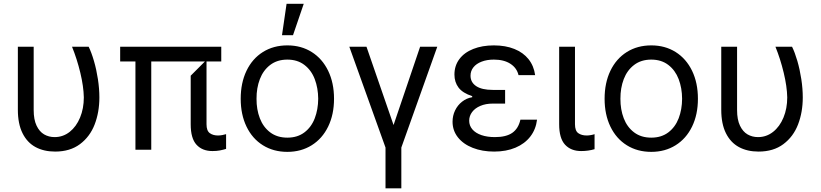

<svg xmlns="http://www.w3.org/2000/svg" viewBox="-20 -793 4347 1017"><path d="M74.6 -545.5H158.4V-210.2Q158.4 -159.4 173.7 -127.5Q188.9 -95.5 213.8 -81.1Q238.6 -66.8 269.2 -66.8Q313.9 -66.8 349.1 -94.5Q384.2 -122.2 404.1 -170.3Q424 -218.4 424 -277Q422.9 -334.9 405.4 -407.8Q387.8 -480.8 361.5 -545.5H449.6Q464.5 -515.3 477.6 -470.2Q490.8 -425.1 498.6 -374.1Q506.4 -323.2 506.4 -277Q506.4 -198.9 481.4 -133.9Q456.3 -68.9 403.6 -29.5Q350.9 9.9 272 9.9Q212.4 9.9 168.1 -14Q123.9 -38 99.3 -87.5Q74.6 -137.1 74.6 -211.6Z M697.4 0V-467.3H616.5V-545.5H1152V-467.3H1073.9V-134.9Q1073.9 -100.5 1091.1 -87.9Q1108.3 -75.3 1134.9 -75.3Q1145.6 -75.3 1157.7 -77.6Q1169.7 -79.9 1177.6 -82.4V-4.3Q1161.2 0.7 1144.4 3.9Q1127.5 7.1 1105.1 7.1Q1051.5 7.1 1020.8 -26.5Q990.1 -60 990.1 -134.9V-392L1065.3 -467.3H781.2V0Z M1255 -269.9Q1255 -354 1285.7 -418.1Q1316.4 -482.2 1372.5 -517.4Q1428.6 -552.6 1502.1 -552.6Q1575.3 -552.6 1631.2 -517.4Q1687.1 -482.2 1718.2 -418.1Q1749.3 -354 1749.3 -269.9Q1749.3 -186.4 1718.2 -122.5Q1687.1 -58.6 1631 -23.6Q1574.9 11.4 1502.1 11.4Q1428.6 11.4 1372.5 -23.6Q1316.4 -58.6 1285.7 -122.5Q1255 -186.4 1255 -269.9ZM1665.5 -269.9Q1665.1 -326.7 1647.2 -373.8Q1629.3 -420.8 1592.5 -449Q1555.8 -477.3 1502.1 -477.3Q1448.2 -477.3 1411.2 -449Q1374.3 -420.8 1356.4 -373.8Q1338.4 -326.7 1338.8 -269.9Q1338.4 -213.1 1356.4 -166.4Q1374.3 -119.7 1411.2 -91.8Q1448.2 -63.9 1502.1 -63.9Q1555.8 -63.9 1592.5 -91.8Q1629.3 -119.7 1647.2 -166.4Q1665.1 -213.1 1665.5 -269.9ZM1532 -606.5H1473.7L1497.9 -772.7H1588.8Z M2022 -11.4 1830.3 -545.5H1921.2L2064.6 -130.7L2205.3 -545.5H2296.2L2105.8 -11.4V204.5H2022Z M2655.5 -316.8V-244.3H2590.2Q2552.9 -244.3 2524.5 -232.2Q2496.1 -220.2 2480.6 -199.4Q2465.2 -178.6 2465.2 -153.8Q2465.2 -127.5 2482.1 -107.8Q2498.9 -88.1 2529.8 -77.4Q2560.7 -66.8 2601.6 -66.8Q2660.9 -66.8 2693.4 -89.3Q2725.9 -111.9 2736.5 -159.1H2824.6Q2818.5 -108 2789.1 -69.8Q2759.6 -31.6 2710.4 -10.8Q2661.2 9.9 2597.3 9.9Q2534.4 9.9 2484.2 -9.8Q2433.9 -29.5 2405.5 -65.5Q2377.1 -101.6 2377.1 -148.1Q2377.1 -180 2390.4 -207.9Q2403.8 -235.8 2427.6 -254.4Q2451.3 -273.1 2481.2 -278.1V-283.7Q2430.8 -300.1 2408.9 -329Q2387.1 -358 2387.1 -398.1Q2387.1 -445 2413.2 -479.9Q2439.3 -514.9 2486.7 -533.7Q2534.1 -552.6 2595.9 -552.6Q2657.7 -552.6 2704.5 -533.7Q2751.4 -514.9 2779.7 -479.4Q2807.9 -443.9 2814.6 -394.9H2726.6Q2717.7 -432.9 2683.6 -455.1Q2649.5 -477.3 2595.9 -477.3Q2558.9 -477.3 2530.9 -466.4Q2502.8 -455.6 2487.6 -436.4Q2472.3 -417.3 2472.3 -392Q2472.3 -356.9 2502.3 -336.8Q2532.3 -316.8 2590.2 -316.8Z M2941.8 -545.5H3025.6V-134.9Q3025.6 -100.1 3043 -87.7Q3060.4 -75.3 3088.1 -75.3Q3098 -75.3 3110.6 -77.6Q3123.2 -79.9 3129.3 -82.4V-2.8Q3096.2 7.1 3058.2 7.1Q3004.3 7.1 2973 -26.6Q2941.8 -60.4 2941.8 -134.9Z M3182.5 -269.9Q3182.5 -354 3213.2 -418.1Q3244 -482.2 3300.1 -517.4Q3356.2 -552.6 3429.7 -552.6Q3502.8 -552.6 3558.8 -517.4Q3614.7 -482.2 3645.8 -418.1Q3676.8 -354 3676.8 -269.9Q3676.8 -186.4 3645.8 -122.5Q3614.7 -58.6 3558.6 -23.6Q3502.5 11.4 3429.7 11.4Q3356.2 11.4 3300.1 -23.6Q3244 -58.6 3213.2 -122.5Q3182.5 -186.4 3182.5 -269.9ZM3593 -269.9Q3592.7 -326.7 3574.8 -373.8Q3556.8 -420.8 3520.1 -449Q3483.3 -477.3 3429.7 -477.3Q3375.7 -477.3 3338.8 -449Q3301.8 -420.8 3283.9 -373.8Q3266 -326.7 3266.3 -269.9Q3266 -213.1 3283.9 -166.4Q3301.8 -119.7 3338.8 -91.8Q3375.7 -63.9 3429.7 -63.9Q3483.3 -63.9 3520.1 -91.8Q3556.8 -119.7 3574.8 -166.4Q3592.7 -213.1 3593 -269.9Z M3800.4 -545.5H3884.2V-210.2Q3884.2 -159.4 3899.5 -127.5Q3914.8 -95.5 3939.6 -81.1Q3964.5 -66.8 3995 -66.8Q4039.8 -66.8 4074.9 -94.5Q4110.1 -122.2 4130 -170.3Q4149.9 -218.4 4149.9 -277Q4148.8 -334.9 4131.2 -407.8Q4113.6 -480.8 4087.4 -545.5H4175.4Q4190.3 -515.3 4203.5 -470.2Q4216.6 -425.1 4224.4 -374.1Q4232.2 -323.2 4232.2 -277Q4232.2 -198.9 4207.2 -133.9Q4182.2 -68.9 4129.4 -29.5Q4076.7 9.9 3997.9 9.9Q3938.2 9.9 3894 -14Q3849.8 -38 3825.1 -87.5Q3800.4 -137.1 3800.4 -211.6Z"/></svg>

Font: Riot Sans
Style: Regular
Weight: 400
Designer: Rasmus Andersson
Foundry: rsms
Version: Version 4.001